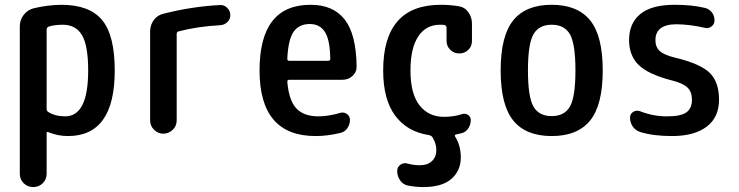

<svg xmlns="http://www.w3.org/2000/svg" viewBox="-20 -550 3040 790"><path d="M171.9 -427.7V-102.5Q171.9 -93.8 177.7 -89.8Q207 -71.3 248 -71.3Q342.8 -71.3 342.8 -259.8Q342.8 -362.3 317.4 -405.3Q292 -448.2 238.3 -448.2Q204.1 -448.2 179.7 -440.4Q171.9 -436.5 171.9 -427.7ZM61.5 165V-441.4Q61.5 -467.8 77.1 -488.3Q92.8 -508.8 117.2 -515.6Q172.9 -529.3 232.4 -530.3Q347.7 -530.3 399.9 -467.8Q452.1 -405.3 452.1 -259.8Q452.1 9.8 259.8 9.8Q217.8 9.8 179.7 -5.9Q171.9 -9.8 171.9 -2V165Q171.9 188.5 155.8 204.1Q139.6 219.7 116.7 219.7Q93.8 219.7 77.6 204.1Q61.5 188.5 61.5 165Z M597.7 -54.7V-420.9Q597.7 -446.3 612.3 -466.8Q627 -487.3 651.4 -493.2Q769.5 -523.4 885.7 -529.3Q902.3 -530.3 915 -517.6Q927.7 -504.9 927.7 -487.8Q927.7 -470.7 915.5 -459Q903.3 -447.3 885.7 -446.3Q793.9 -441.4 714.8 -420.9Q707 -418.9 707 -410.2V-54.7Q707 -31.2 690.4 -15.6Q673.8 0 651.9 0Q629.9 0 613.8 -16.1Q597.7 -32.2 597.7 -54.7Z M1254.9 -451.2Q1210.9 -451.2 1188.5 -419.9Q1166 -388.7 1162.1 -308.6Q1162.1 -299.8 1169.9 -299.8H1330.1Q1338.9 -299.8 1338.9 -307.6Q1337.9 -385.7 1316.9 -418.5Q1295.9 -451.2 1254.9 -451.2ZM1278.3 9.8Q1047.9 9.8 1047.9 -260.3Q1047.9 -530.3 1257.8 -530.3Q1350.6 -530.3 1397.9 -470.2Q1445.3 -410.2 1447.3 -278.3Q1448.2 -253.9 1430.7 -237.8Q1413.1 -221.7 1388.7 -221.7H1169.9Q1162.1 -221.7 1162.1 -213.9Q1168.9 -135.7 1199.7 -103.5Q1230.5 -71.3 1290 -71.3Q1332 -71.3 1380.9 -85.9Q1394.5 -89.8 1407.2 -81.1Q1419.9 -72.3 1419.9 -56.6Q1419.9 -38.1 1409.2 -22.5Q1398.4 -6.8 1379.9 -2.9Q1327.1 9.8 1278.3 9.8Z M1745.1 5.9Q1655.3 -7.8 1606 -74.2Q1556.6 -140.6 1556.6 -259.8Q1556.6 -529.3 1792 -530.3Q1831.1 -530.3 1867.2 -524.4Q1892.6 -520.5 1907.2 -499.5Q1921.9 -478.5 1921.9 -453.1V-381.8Q1921.9 -359.4 1906.7 -344.7Q1891.6 -330.1 1869.6 -330.1Q1847.7 -330.1 1832.5 -345.2Q1817.4 -360.4 1817.4 -381.8V-436.5Q1817.4 -444.3 1808.6 -447.3Q1802.7 -448.2 1790 -448.2Q1733.4 -448.2 1701.2 -400.4Q1668.9 -352.5 1668.9 -259.8Q1668.9 -164.1 1706.1 -116.7Q1743.2 -69.3 1806.6 -69.3Q1846.7 -69.3 1879.9 -80.1Q1893.6 -85 1905.3 -77.6Q1917 -70.3 1917 -55.7Q1917 -38.1 1907.2 -22.5Q1897.5 -6.8 1879.9 -2Q1876 -1 1868.7 0.5Q1861.3 2 1857.4 2.9Q1848.6 4.9 1852.5 11.7Q1876 48.8 1876 97.7Q1876 152.3 1837.4 186Q1798.8 219.7 1721.7 219.7Q1691.4 219.7 1660.2 213.9Q1638.7 210 1626.5 192.4Q1614.3 174.8 1614.3 153.3Q1614.3 137.7 1627.4 127.9Q1640.6 118.2 1657.2 123Q1681.6 129.9 1707 129.9Q1739.3 129.9 1757.3 112.8Q1775.4 95.7 1775.4 67.4Q1775.4 40 1758.8 13.7Q1753.9 7.8 1745.1 5.9Z M2325.2 -408.7Q2302.7 -448.2 2250 -448.2Q2197.3 -448.2 2174.8 -408.7Q2152.3 -369.1 2152.3 -260.3Q2152.3 -151.4 2174.8 -111.8Q2197.3 -72.3 2250 -72.3Q2302.7 -72.3 2325.2 -111.8Q2347.7 -151.4 2347.7 -260.3Q2347.7 -369.1 2325.2 -408.7ZM2408.2 -54.2Q2356.4 9.8 2250 9.8Q2143.6 9.8 2091.8 -54.2Q2040 -118.2 2040 -260.3Q2040 -402.3 2091.8 -466.3Q2143.6 -530.3 2250 -530.3Q2356.4 -530.3 2408.2 -466.3Q2460 -402.3 2460 -260.3Q2460 -118.2 2408.2 -54.2Z M2742.2 -219.7Q2647.5 -244.1 2607.9 -282.7Q2568.4 -321.3 2568.4 -384.8Q2568.4 -455.1 2615.2 -492.7Q2662.1 -530.3 2754.9 -530.3Q2828.1 -530.3 2879.9 -517.6Q2897.5 -513.7 2908.7 -499.5Q2919.9 -485.4 2919.9 -465.8Q2919.9 -450.2 2907.2 -440.9Q2894.5 -431.6 2879.9 -435.5Q2821.3 -449.2 2764.6 -450.2Q2676.8 -450.2 2676.8 -384.8Q2676.8 -356.4 2694.3 -340.3Q2711.9 -324.2 2754.9 -313.5Q2861.3 -288.1 2899.9 -250.5Q2938.5 -212.9 2938.5 -139.6Q2938.5 -67.4 2887.7 -28.8Q2836.9 9.8 2745.1 9.8Q2668 9.8 2614.3 -6.8Q2595.7 -12.7 2584 -28.8Q2572.3 -44.9 2572.3 -66.4Q2572.3 -81.1 2585 -89.4Q2597.7 -97.7 2612.3 -92.8Q2669.9 -70.3 2727.5 -71.3Q2780.3 -71.3 2803.7 -87.4Q2827.1 -103.5 2827.1 -139.6Q2827.1 -171.9 2808.6 -189.9Q2790 -208 2742.2 -219.7Z"/></svg>

Font: Rounded Mgen+ 1mn medium
Style: Regular
Weight: 500
Designer: [Source Han Sans]
Ryoko NISHIZUKA  (kana & ideographs); Paul D. Hunt (Latin, Greek & Cyrillic); Wenlong ZHANG  (bopomofo
Version: Version 1.059.20150602